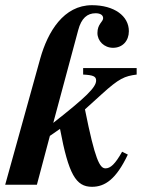

<svg xmlns="http://www.w3.org/2000/svg" viewBox="-43 -711 563 739"><path d="M483 -449H277V-424C316 -422 327 -417 327 -401C327 -375 288 -337 162 -238L258 -595C270 -641 293 -660 325 -660C343 -660 354 -653 354 -641C354 -627 332 -619 332 -584C332 -553 358 -527 392 -527C429 -527 453 -554 453 -591C453 -650 396 -691 311 -691C202 -691 141 -589 112 -486L-23 0H99L149 -188L188 -215C221 -40 249 8 311 8C361 8 404 -21 449 -116L427 -127C400 -79 382 -63 363 -63C341 -63 323 -95 284 -290L348 -348C416 -410 437 -418 483 -424Z"/></svg>

Font: XITS
Style: Bold Italic
Weight: 700
Italic angle: -16.33°
Designer: MicroPress Inc., with final additions and corrections provided by Coen Hoffman, Elsevier (retired)
Version: Version 1.105